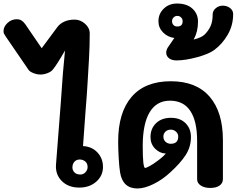

<svg xmlns="http://www.w3.org/2000/svg" viewBox="-113 -1062 1348 1087"><path d="M470 -117Q470 -67 432 -33.5Q394 0 336 0Q274 0 237 -37Q200 -74 204 -130Q217 -287 231 -478Q243 -663 255 -776Q208 -694 186 -668Q177 -656 156 -648Q135 -640 116 -640Q97 -640 76.5 -648Q56 -656 49 -666L-79 -853Q-88 -866 -90.5 -871.5Q-93 -877 -93 -886Q-93 -911 -70.5 -932Q-48 -953 -19 -953Q-2 -953 9 -946Q20 -939 30 -925L123 -789Q170 -852 212 -909Q227 -929 252 -940Q277 -951 309 -951Q342 -951 368.5 -927.5Q395 -904 395 -873Q395 -803 391 -732Q387 -661 386 -647L383 -596Q379 -525 371 -429L357 -235Q408 -232 439 -198.5Q470 -165 470 -117ZM383 -116Q383 -137 369.5 -148Q356 -159 338 -159Q320 -159 308.5 -146.5Q297 -134 297 -114Q297 -98 308.5 -86Q320 -74 342 -74Q359 -74 371 -87Q383 -100 383 -116Z M1149 -269V-48Q1149 -25 1130 -11.5Q1111 2 1077 2Q1045 2 1024 -11.5Q1003 -25 1003 -48V-265Q1003 -376 964.5 -434Q926 -492 849 -492Q774 -492 734.5 -427Q695 -362 695 -234Q695 -111 709 -111Q714 -111 734.5 -122Q755 -133 777 -150Q808 -172 826 -193H822Q790 -195 764.5 -221Q739 -247 739 -286Q739 -334 770.5 -364.5Q802 -395 855 -395Q907 -395 937.5 -364.5Q968 -334 968 -286Q968 -230 938 -184Q908 -138 852 -87Q807 -45 756 -20Q705 5 665 5Q582 5 567 -85Q562 -114 559 -167Q556 -220 556 -261Q556 -425 632 -513.5Q708 -602 854 -602Q998 -602 1073.5 -515Q1149 -428 1149 -269ZM854 -248Q896 -248 896 -289Q896 -305 883.5 -316.5Q871 -328 854 -328Q835 -328 823.5 -316.5Q812 -305 812 -289Q812 -270 824.5 -259Q837 -248 854 -248Z M1207 -982Q1207 -919 1176.5 -866Q1146 -813 1100 -779Q1069 -756 1002.5 -738Q936 -720 886 -720Q859 -720 843.5 -732.5Q828 -745 828 -764Q828 -778 837 -793Q842 -801 874 -847Q836 -852 810 -878.5Q784 -905 784 -942Q784 -984 814 -1013Q844 -1042 889 -1042Q945 -1042 976.5 -1013Q1008 -984 1008 -940Q1008 -884 985 -841L983 -838Q1028 -849 1046 -867Q1068 -889 1079.5 -915Q1091 -941 1091 -980Q1091 -1001 1108.5 -1015.5Q1126 -1030 1148 -1030Q1172 -1030 1189.5 -1016.5Q1207 -1003 1207 -982ZM891 -912Q921 -912 921 -942Q921 -954 912.5 -963Q904 -972 891 -972Q878 -972 869.5 -963Q861 -954 861 -942Q861 -929 869 -920.5Q877 -912 891 -912Z"/></svg>

Font: Mali
Style: Bold
Weight: 700
Designer: Kitiyaporn Chalermlarp | Katatrad Aksorn Co.,Ltd.
Foundry: Cadson Demak Co.,Ltd.
Version: Version 1.000; ttfautohint (v1.6)